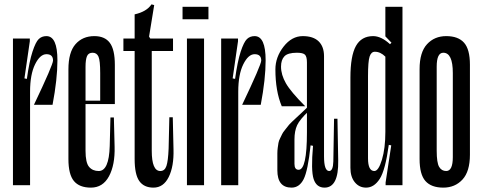

<svg xmlns="http://www.w3.org/2000/svg" viewBox="-20 -842 2196 873"><path d="M191.1 -595.6Q162.2 -595.6 139.4 -549.4Q116.7 -503.3 116.7 -424.4V0H38.9V-666.7H115.6V-654.4L91.1 -485.6L102.2 -483.3Q113.3 -563.3 127.8 -607.2Q142.2 -651.1 156.1 -664.4Q170 -677.8 191.1 -677.8Q241.1 -677.8 241.1 -567.8Q241.1 -482.2 218.9 -365.6H134.4Q221.1 -547.8 221.1 -566.7Q221.1 -595.6 191.1 -595.6Z M435.6 -368.9V-510Q435.6 -566.7 427.8 -584.4Q420 -602.2 401.1 -602.2Q382.2 -602.2 375.6 -586.7Q368.9 -571.1 368.9 -537.8V-156.7Q368.9 -102.2 385 -83.3Q401.1 -64.4 428.9 -64.4Q475.6 -64.4 478.9 -177.8L482.2 -307.8H497.8L501.1 -174.4Q503.3 -92.2 475.6 -40.6Q447.8 11.1 393.3 11.1Q341.1 11.1 316.1 -18.9Q291.1 -48.9 291.1 -118.9V-526.7Q291.1 -604.4 323.3 -641.1Q355.6 -677.8 408.9 -677.8Q456.7 -677.8 479.4 -647.2Q502.2 -616.7 502.2 -546.7V-368.9ZM480 -368.9H342.2V-384.4H480Z M766.7 -610H670V-156.7Q670 -64.4 708.9 -64.4Q728.9 -64.4 736.7 -87.2Q744.4 -110 746.7 -166.7L750 -308.9H765.6L768.9 -163.3Q771.1 -85.6 747.2 -37.2Q723.3 11.1 677.8 11.1Q634.4 11.1 613.3 -18.9Q592.2 -48.9 592.2 -118.9V-610H541.1V-666.7H592.2V-776.7Q646.7 -788.9 668.9 -822.2L681.1 -818.9L657.8 -675.6L663.3 -666.7H766.7Z M810 -811.1V-754.4H927.8V-811.1ZM830 -666.7H907.8V0H830Z M1137.8 -595.6Q1108.9 -595.6 1086.1 -549.4Q1063.3 -503.3 1063.3 -424.4V0H985.6V-666.7H1062.2V-654.4L1037.8 -485.6L1048.9 -483.3Q1060 -563.3 1074.4 -607.2Q1088.9 -651.1 1102.8 -664.4Q1116.7 -677.8 1137.8 -677.8Q1187.8 -677.8 1187.8 -567.8Q1187.8 -482.2 1165.6 -365.6H1081.1Q1167.8 -547.8 1167.8 -566.7Q1167.8 -595.6 1137.8 -595.6Z M1305.6 11.1Q1341.1 11.1 1360.6 -27.2Q1380 -65.6 1392.2 -181.1L1403.3 -178.9Q1393.3 -66.7 1406.1 -27.8Q1418.9 11.1 1455.6 11.1Q1520 11.1 1517.8 -112.2L1514.4 -302.2H1498.9L1495.6 -107.8Q1494.4 -64.4 1476.7 -64.4Q1453.3 -64.4 1453.3 -131.1V-586.7Q1453.3 -630 1428.9 -653.9Q1404.4 -677.8 1356.7 -677.8Q1306.7 -677.8 1269.4 -630Q1232.2 -582.2 1232.2 -526.7Q1232.2 -427.8 1261.1 -358.9H1367.8Q1302.2 -424.4 1280 -463.3Q1257.8 -502.2 1257.8 -538.9Q1257.8 -570 1273.3 -586.1Q1288.9 -602.2 1330 -602.2Q1357.8 -602.2 1366.7 -593.3Q1375.6 -584.4 1375.6 -557.8V-352.2Q1370 -346.7 1351.1 -328.9Q1332.2 -311.1 1327.8 -307.2Q1323.3 -303.3 1308.3 -288.9Q1293.3 -274.4 1290 -269.4Q1286.7 -264.4 1276.1 -251.7Q1265.6 -238.9 1262.8 -232.2Q1260 -225.6 1253.9 -213.9Q1247.8 -202.2 1246.1 -192.2Q1244.4 -182.2 1242.8 -170Q1241.1 -157.8 1241.1 -144.4V-67.8Q1241.1 11.1 1305.6 11.1ZM1337.8 -70Q1318.9 -70 1318.9 -96.7V-207.8Q1318.9 -246.7 1331.1 -272.8Q1343.3 -298.9 1383.3 -336.7L1375.6 -352.2V-240Q1375.6 -70 1337.8 -70Z M1653.3 -495.6V-122.2Q1653.3 -64.4 1682.2 -64.4Q1701.1 -64.4 1716.7 -116.1Q1732.2 -167.8 1732.2 -242.2V-584.4Q1710 -606.7 1684.4 -606.7Q1667.8 -606.7 1660.6 -585Q1653.3 -563.3 1653.3 -495.6ZM1573.3 -78.9V-488.9Q1573.3 -587.8 1598.3 -632.8Q1623.3 -677.8 1676.7 -677.8Q1713.3 -677.8 1753.3 -641.1L1760 -647.8L1732.2 -676.7V-811.1H1810V0H1733.3V-12.2L1758.9 -181.1L1747.8 -183.3Q1732.2 -68.9 1706.7 -28.9Q1681.1 11.1 1644.4 11.1Q1613.3 11.1 1593.3 -13.3Q1573.3 -37.8 1573.3 -78.9Z M1995.6 -602.2Q1965.6 -602.2 1965.6 -538.9V-156.7Q1965.6 -102.2 1976.7 -83.3Q1987.8 -64.4 2008.9 -64.4Q2038.9 -64.4 2038.9 -127.8V-510Q2038.9 -602.2 1995.6 -602.2ZM1995.6 11.1Q1941.1 11.1 1914.4 -18.9Q1887.8 -48.9 1887.8 -118.9V-527.8Q1887.8 -604.4 1921.7 -641.1Q1955.6 -677.8 2008.9 -677.8Q2063.3 -677.8 2090 -647.8Q2116.7 -617.8 2116.7 -547.8V-138.9Q2116.7 -62.2 2082.8 -25.6Q2048.9 11.1 1995.6 11.1Z"/></svg>

Font: Le Murmure
Style: Regular
Weight: 600
Width: 2
Designer: Jeremy Landes, Alexander Slobzheninov (Cyrillic)
Foundry: Velvetyne Type Foundry
Version: Version 1.0